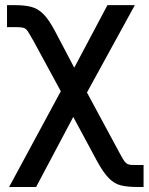

<svg xmlns="http://www.w3.org/2000/svg" viewBox="-20 -536 588 760"><path d="M16.1 204.1 220.7 -174.8 113.8 -371.6Q98.1 -399.9 90.1 -411.9Q82 -423.8 71.8 -426.3Q61.5 -428.7 39.6 -428.7H7.8V-515.6H39.6Q76.7 -515.6 103 -509Q129.4 -502.4 151.4 -480.7Q173.3 -459 197.8 -412.6L273.9 -268.1L405.3 -515.6H513.7L324.2 -169.9L448.2 60.1Q461.4 85 468.8 96.7Q476.1 108.4 484.9 113.3Q491.2 116.2 499.8 116.7Q508.3 117.2 522 117.2H548.3V204.1H522Q484.9 204.1 458.7 197.8Q432.6 191.4 410.9 169.4Q389.2 147.5 363.8 101.1L270 -73.2L123 204.1Z"/></svg>

Font: Inter Display Medium
Style: Regular
Weight: 500
Designer: Rasmus Andersson
Foundry: rsms
Version: Version 4.001;git-9221beed3